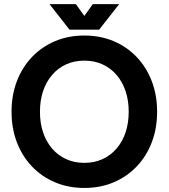

<svg xmlns="http://www.w3.org/2000/svg" viewBox="-20 -909 827 941"><path d="M175.8 -361.3Q175.8 -416.3 191 -462Q206.3 -507.8 235 -541.4Q263.7 -575 303.7 -593.4Q343.8 -611.8 393.3 -611.8Q442.9 -611.8 482.9 -593.4Q522.9 -575 551.6 -541.4Q580.3 -507.8 595.6 -462Q610.8 -416.3 610.8 -361.3Q610.8 -306.4 595.6 -260.6Q580.3 -214.8 551.6 -181.3Q522.9 -147.7 482.9 -129.3Q442.9 -110.8 393.3 -110.8Q343.8 -110.8 303.7 -129.3Q263.7 -147.7 235 -181.3Q206.3 -214.8 191 -260.6Q175.8 -306.4 175.8 -361.3ZM36.6 -361.3Q36.6 -279.8 62.7 -211.5Q88.9 -143.3 136.7 -93.1Q184.6 -43 249.9 -15.4Q315.2 12.2 393.3 12.2Q471.7 12.2 536.9 -15.4Q602.1 -43 649.9 -93.1Q697.8 -143.3 723.9 -211.5Q750 -279.8 750 -361.3Q750 -442.9 723.9 -511.1Q697.8 -579.3 649.9 -629.5Q602.1 -679.7 536.9 -707.3Q471.7 -734.9 393.3 -734.9Q315.2 -734.9 249.9 -707.3Q184.6 -679.7 136.7 -629.5Q88.9 -579.3 62.7 -511.1Q36.6 -442.9 36.6 -361.3ZM351.8 -888.7H222.7L320.6 -763.7H441.7ZM434.8 -888.7 345 -763.7H466.1L564 -888.7Z"/></svg>

Font: Giphurs
Style: Regular
Weight: 400
Version: Version 2.010